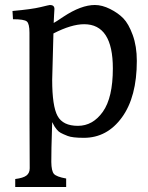

<svg xmlns="http://www.w3.org/2000/svg" viewBox="-20 -546 594 769"><path d="M189 -57Q185 67 185.5 103Q186 139 196 150.5Q206 162 245 169V203H41V171Q73 167 86 157Q99 147 99 128Q98 34 98 -415Q98 -451 87.5 -460Q77 -469 32 -469L30 -502Q108 -509 142.5 -517.5Q177 -526 180 -526Q198 -526 198 -510Q198 -509 196.5 -484.5Q195 -460 195 -454Q203 -458 234 -479Q305 -526 360 -526Q389 -526 421 -510Q453 -494 474 -472.5Q495 -451 511.5 -406Q528 -361 528 -302Q528 -158 468.5 -76Q409 6 316 6Q270 6 251 -1.5Q232 -9 223 -14Q214 -19 208 -26.5Q202 -34 199 -38.5Q196 -43 193 -49.5Q190 -56 189 -57ZM194 -412 189 -226Q189 -121 210.5 -81.5Q232 -42 292 -42Q352 -42 392 -98.5Q432 -155 432 -272Q432 -449 317 -449Q266 -449 194 -412Z"/></svg>

Font: Prociono
Style: Regular
Weight: 400
Designer: Barry Schwartz
Foundry: The Crud Factory
Version: Version 2.301